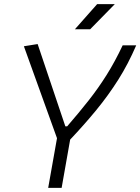

<svg xmlns="http://www.w3.org/2000/svg" viewBox="-20 -914 683 934"><path d="M214.4 0 257.3 -241.7 96.2 -689 163.1 -699.7 297.9 -299.3H306.6Q363.8 -365.2 411.1 -425.3Q458.5 -485.4 499 -550Q539.6 -614.7 576.7 -693.4H642.6Q603.5 -602.5 555.2 -526.1Q506.8 -449.7 448.7 -378.9Q390.6 -308.1 321.3 -234.9L279.8 0ZM344.2 -771.5 452.6 -894H538.6L418.5 -771.5Z"/></svg>

Font: Cascadia Code Light
Style: Italic
Weight: 300
Italic angle: -10°
Monospace: yes
Designer: Aaron Bell
Foundry: Saja Typeworks
Version: Version 2404.023; ttfautohint (v1.8.4)